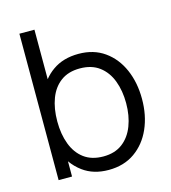

<svg xmlns="http://www.w3.org/2000/svg" viewBox="-110 -809 811 912"><g transform="rotate(-15 296.0 -352.5)"><path d="M312.5 15Q238 15 186.5 -23Q157 -44.5 135.5 -75V0H69.5V-720H143.5V-476.5Q162.5 -500.5 187.5 -518Q239.5 -555 315.5 -555Q389.5 -555 442.5 -517.5Q495.5 -480 523.8 -415.5Q552 -351 552 -270.5Q552 -189.5 523.5 -125Q495 -60.5 441.5 -22.8Q388 15 312.5 15ZM305 -53.5Q361.5 -53.5 399 -82Q436.5 -110.5 455.2 -159.8Q474 -209 474 -270.5Q474 -331.5 455.5 -380.5Q437 -429.5 399.2 -458Q361.5 -486.5 303.5 -486.5Q247 -486.5 209.8 -459Q172.5 -431.5 154 -382.8Q135.5 -334 135.5 -270.5Q135.5 -208 154 -158.8Q172.5 -109.5 210 -81.5Q247.5 -53.5 305 -53.5Z"/></g></svg>

Font: Cns Manrope
Style: Regular
Weight: 400
Designer: Mikhail Sharanda
Foundry: Mikhail Sharanda
Version: Version 4.504